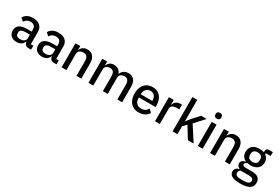

<svg xmlns="http://www.w3.org/2000/svg" viewBox="103 -2159 5475 3762"><g transform="rotate(30 2840.0 -278.0)"><path d="M43 -150Q43 -230 101.5 -271.5Q160 -313 275 -313H376V-360Q376 -413 347.5 -441Q319 -469 261 -469Q176 -469 129 -393L64 -452Q92 -501 142.5 -529.5Q193 -558 267 -558Q372 -558 428.5 -508Q485 -458 485 -368V-89H543V0H483Q440 0 415.5 -24.5Q391 -49 385 -91H380Q364 -41 322 -14Q280 13 220 13Q136 13 89.5 -31Q43 -75 43 -150ZM376 -161V-243H277Q216 -243 185.5 -223.5Q155 -204 155 -167V-147Q155 -109 180 -89.5Q205 -70 251 -70Q305 -70 340.5 -95Q376 -120 376 -161Z M618 -150Q618 -230 676.5 -271.5Q735 -313 850 -313H951V-360Q951 -413 922.5 -441Q894 -469 836 -469Q751 -469 704 -393L639 -452Q667 -501 717.5 -529.5Q768 -558 842 -558Q947 -558 1003.5 -508Q1060 -458 1060 -368V-89H1118V0H1058Q1015 0 990.5 -24.5Q966 -49 960 -91H955Q939 -41 897 -14Q855 13 795 13Q711 13 664.5 -31Q618 -75 618 -150ZM951 -161V-243H852Q791 -243 760.5 -223.5Q730 -204 730 -167V-147Q730 -109 755 -89.5Q780 -70 826 -70Q880 -70 915.5 -95Q951 -120 951 -161Z M1234 0V-545H1343V-456H1347Q1388 -557 1501 -557Q1585 -557 1632 -502Q1679 -447 1679 -347V0H1570V-332Q1570 -465 1464 -465Q1414 -465 1378.5 -440Q1343 -415 1343 -368V0Z M1841 0V-545H1950V-456H1954Q1973 -502 2008.5 -529.5Q2044 -557 2102 -557Q2159 -557 2201 -529.5Q2243 -502 2263 -447H2266Q2282 -495 2325 -526Q2368 -557 2432 -557Q2514 -557 2559 -502.5Q2604 -448 2604 -347V0H2495V-332Q2495 -399 2470 -432Q2445 -465 2392 -465Q2344 -465 2310.5 -440Q2277 -415 2277 -368V0H2168V-332Q2168 -399 2142.5 -432Q2117 -465 2065 -465Q2018 -465 1984 -440Q1950 -415 1950 -368V0Z M2728 -273Q2728 -359 2758 -423Q2788 -487 2844 -522Q2900 -557 2976 -557Q3053 -557 3107 -522Q3161 -487 3189 -425.5Q3217 -364 3217 -286V-246H2841V-227Q2841 -159 2879.5 -118Q2918 -77 2988 -77Q3083 -77 3134 -162L3198 -100Q3168 -48 3110.5 -17.5Q3053 13 2978 13Q2902 13 2845.5 -22Q2789 -57 2758.5 -122Q2728 -187 2728 -273ZM2841 -318H3102V-328Q3102 -394 3068 -433Q3034 -472 2977 -472Q2917 -472 2879 -431Q2841 -390 2841 -325Z M3347 0V-545H3456V-438H3461Q3474 -484 3512 -514.5Q3550 -545 3611 -545H3643V-440H3597Q3529 -440 3492.5 -417Q3456 -394 3456 -351V0Z M3855 0H3745V-777H3855V-295H3859L3936 -391L4077 -545H4202L4007 -332L4221 0H4091L3931 -260L3855 -179Z M4306 -705V-722Q4306 -749 4322 -764Q4338 -779 4371 -779Q4404 -779 4420 -764Q4436 -749 4436 -722V-705Q4436 -679 4420 -664Q4404 -649 4371 -649Q4338 -649 4322 -664Q4306 -679 4306 -705ZM4425 0H4316V-545H4425Z M4593 0V-545H4702V-456H4706Q4747 -557 4860 -557Q4944 -557 4991 -502Q5038 -447 5038 -347V0H4929V-332Q4929 -465 4823 -465Q4773 -465 4737.5 -440Q4702 -415 4702 -368V0Z M5152 91Q5152 48 5176.5 21.5Q5201 -5 5245 -15V-26Q5216 -36 5200.5 -57.5Q5185 -79 5185 -110Q5185 -182 5282 -204V-209Q5234 -231 5208 -273.5Q5182 -316 5182 -372Q5182 -456 5239 -506.5Q5296 -557 5397 -557Q5457 -557 5497 -540V-555Q5497 -630 5566 -630H5650V-543H5540V-518Q5576 -493 5595 -455.5Q5614 -418 5614 -372Q5614 -288 5556.5 -237Q5499 -186 5398 -186Q5359 -186 5328 -195Q5273 -174 5273 -139Q5273 -117 5292.5 -107.5Q5312 -98 5350 -98H5484Q5581 -98 5628 -59Q5675 -20 5675 52Q5675 138 5608.5 180.5Q5542 223 5400 223Q5270 223 5211 189.5Q5152 156 5152 91ZM5506 -361V-383Q5506 -430 5478 -454.5Q5450 -479 5398 -479Q5346 -479 5317.5 -454.5Q5289 -430 5289 -383V-361Q5289 -313 5317 -288.5Q5345 -264 5398 -264Q5450 -264 5478 -288.5Q5506 -313 5506 -361ZM5435 144Q5573 144 5573 64Q5573 32 5548.5 15.5Q5524 -1 5469 -1H5286Q5244 21 5244 66Q5244 144 5364 144Z"/></g></svg>

Font: IBM Plex Sans JP Medm
Style: Regular
Weight: 500
Designer: Mike Abbink; Paul van der Laan; Pieter van Rosmalen; Wujin Sim; Yejin Wi; Jinhee Kim; Boomi Park; Yona Kim; Kichan Ma
Foundry: Sandoll Inc.
Version: Version 1.002